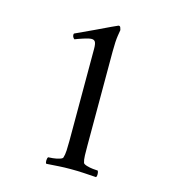

<svg xmlns="http://www.w3.org/2000/svg" viewBox="-97 -710 726 795"><g transform="rotate(15 266.0 -312.0)"><path d="M241 -113V-508Q241 -529 236.5 -537Q232 -545 221 -545Q210 -545 187 -537.5Q164 -530 152 -525Q143 -532 143 -542Q143 -542 143 -543Q143 -547 145 -548Q185 -566 223.5 -584.5Q262 -603 287.5 -615Q313 -627 314 -627H316Q321 -627 323 -621Q325 -615 326 -611Q326 -611 322 -586.5Q318 -562 318 -517V-113Q318 -91 318.5 -72Q319 -53 323 -41Q325 -36 338 -32Q351 -28 365.5 -26.5Q380 -25 386 -25Q389 -21 389.5 -11Q390 -1 386 3Q356 1 331 -0.5Q306 -2 277 -2Q249 -2 226 -0.5Q203 1 173 3Q169 -1 169.5 -11Q170 -21 173 -25Q179 -25 193.5 -26.5Q208 -28 221 -32Q234 -36 235 -41Q239 -53 240 -72Q241 -91 241 -113Z"/></g></svg>

Font: Amiri
Style: Bold Italic
Weight: 700
Italic angle: 10°
Designer: Khaled Hosny
Version: Version 0.113